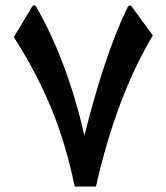

<svg xmlns="http://www.w3.org/2000/svg" viewBox="-20 -702 627 724"><path d="M478.5 -674.8C471.7 -684.6 465.3 -683.1 459 -670.4C403.8 -556.6 350.1 -397 298.3 -190.9C256.3 -375 196.3 -535.6 118.7 -672.9C112.3 -684.6 106 -685.1 99.6 -674.8L32.2 -562C88.4 -474.6 135.3 -385.7 172.9 -294.9C210.4 -204.1 239.7 -105.5 261.7 1.5H341.8C393.1 -225.6 464.8 -415.5 556.2 -568.4Z"/></svg>

Font: Sahel SemiBold
Style: Bold
Weight: 600
Foundry: Saber Rastikerdar (saber.rastikerdar@gmail.com)
Version: Version 3.4.0